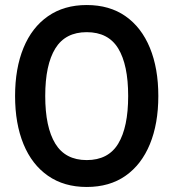

<svg xmlns="http://www.w3.org/2000/svg" viewBox="-20 -732 690 764"><path d="M325 12Q235 12 171 -32.5Q107 -77 73.5 -158.5Q40 -240 40 -350Q40 -460 73.5 -541.5Q107 -623 171 -667.5Q235 -712 325 -712Q416 -712 479.5 -667.5Q543 -623 576.5 -541.5Q610 -460 610 -350Q610 -240 576.5 -158.5Q543 -77 479.5 -32.5Q416 12 325 12ZM325 -95Q411 -95 450.5 -160.5Q490 -226 490 -350Q490 -474 450.5 -539Q411 -604 325 -604Q240 -604 200 -539Q160 -474 160 -350Q160 -226 200 -160.5Q240 -95 325 -95Z"/></svg>

Font: Host Grotesk SemiBold
Style: Regular
Weight: 600
Designer: Doukan Karapınar
Foundry: Element Type
Version: Version 1.003